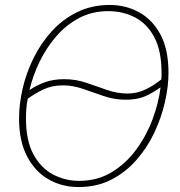

<svg xmlns="http://www.w3.org/2000/svg" viewBox="-20 -745 729 776"><path d="M297 11Q230 11 175.5 -20.5Q121 -52 89 -114Q57 -176 57 -266Q57 -324 71.5 -387Q86 -450 115.5 -510Q145 -570 189 -618.5Q233 -667 292 -696Q351 -725 424 -725Q487 -725 541 -696Q595 -667 628 -606.5Q661 -546 661 -450Q661 -395 646.5 -332Q632 -269 603.5 -208.5Q575 -148 531 -98Q487 -48 429 -18.5Q371 11 297 11ZM495 -367Q534 -367 567.5 -383Q601 -399 632 -424Q633 -430 633 -436.5Q633 -443 633 -449Q633 -539 604 -594Q575 -649 526 -674.5Q477 -700 417 -700Q353 -700 300.5 -672.5Q248 -645 208 -599Q168 -553 140.5 -496.5Q113 -440 99 -381Q129 -401 162.5 -413Q196 -425 240 -425Q286 -425 328.5 -410.5Q371 -396 412.5 -381.5Q454 -367 495 -367ZM300 -14Q373 -14 430.5 -48.5Q488 -83 529.5 -139Q571 -195 596 -261.5Q621 -328 629 -392Q595 -368 564.5 -355Q534 -342 487 -342Q443 -342 400 -356.5Q357 -371 316 -385.5Q275 -400 235 -400Q190 -400 155.5 -383.5Q121 -367 92 -346Q88 -326 86.5 -305.5Q85 -285 85 -266Q85 -177 115 -121.5Q145 -66 194 -40Q243 -14 300 -14Z"/></svg>

Font: Noto Serif Thin
Style: Italic
Weight: 100
Italic angle: -12°
Designer: Monotype Design Team
Foundry: Monotype Imaging Inc.
Version: Version 2.014; ttfautohint (v1.8.4.7-5d5b)